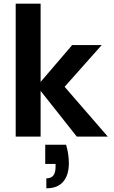

<svg xmlns="http://www.w3.org/2000/svg" viewBox="-20 -740 618 1040"><path d="M396 0 180 -273 371 -496H531L283 -217V-324L564 0ZM65 0V-720H200V0ZM231 280V226Q257 226 269 210.5Q281 195 281 163V148H225V44H338Q346 71 349.5 96Q353 121 353 144Q353 208 322.5 244Q292 280 231 280Z"/></svg>

Font: DM Sans 24pt
Style: Bold
Weight: 700
Designer: Colophon Foundry, Jonny Pinhorn
Foundry: Colophon Foundry
Version: Version 4.004;gftools[0.9.30]